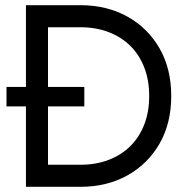

<svg xmlns="http://www.w3.org/2000/svg" viewBox="-20 -720 720 740"><path d="M5 -310H305V-385H5ZM80 -700V0H165V-700ZM290 0Q392 0 471 -44Q550 -88 595 -166.5Q640 -245 640 -350Q640 -455 595 -533.5Q550 -612 471 -656Q392 -700 290 -700H127V-615H290Q349 -615 398 -596.5Q447 -578 482 -543.5Q517 -509 536 -460Q555 -411 555 -350Q555 -289 536 -240Q517 -191 482 -156.5Q447 -122 398 -103.5Q349 -85 290 -85H127V0Z"/></svg>

Font: Glinicke Jost Regular
Style: Regular
Weight: 400
Version: Version 3.710